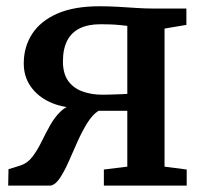

<svg xmlns="http://www.w3.org/2000/svg" viewBox="-20 -578 638 598"><path d="M5.5 0 6.5 -51 43.5 -62.5Q65.5 -69.5 80.8 -89.5Q96 -109.5 108.8 -135.5Q121.5 -161.5 135.8 -187.2Q150 -213 169.5 -231.5Q189 -250 218 -254.5L219 -242Q171.5 -243 134.2 -260.5Q97 -278 75.5 -308.8Q54 -339.5 54 -380.5Q54 -432 80 -472.2Q106 -512.5 158.2 -535.5Q210.5 -558.5 290 -558.5Q318.5 -558.5 348.5 -556.8Q378.5 -555 405.5 -553.2Q432.5 -551.5 451 -551.5H560.5V-500.5L492.5 -489V-59L561.5 -50V0H303.5V-50L376.5 -59V-233H287Q268 -221 251.8 -194.8Q235.5 -168.5 221.2 -136.5Q207 -104.5 193.8 -74.5Q180.5 -44.5 166.8 -23.8Q153 -3 138 0ZM299 -283Q311.5 -283 326.2 -283.5Q341 -284 354.8 -284.5Q368.5 -285 376.5 -285.5V-497.5Q367.5 -498.5 352.8 -500Q338 -501.5 322 -502Q306 -502.5 293 -502.5Q255 -502.5 229 -490Q203 -477.5 189.5 -451.8Q176 -426 176 -387Q176 -349 192.2 -326.2Q208.5 -303.5 236.8 -293.2Q265 -283 299 -283Z"/></svg>

Font: Merriweather 28pt SemiBold
Style: Regular
Weight: 600
Version: Version 2.100